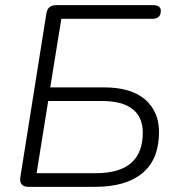

<svg xmlns="http://www.w3.org/2000/svg" viewBox="-20 -725 694 745"><path d="M91 0Q53 0 59 -38L160 -673Q165 -705 198 -705H574Q604 -705 604 -683Q604 -652 571 -652H218L175 -386H382Q489 -386 543 -339Q597 -292 597 -213Q597 -107 533 -53.5Q469 0 348 0ZM122 -53H352Q534 -53 534 -210Q534 -271 494 -302Q454 -333 378 -333H167Z"/></svg>

Font: Nunito Light
Style: Italic
Weight: 300
Italic angle: -9°
Designer: Vernon Adams
Foundry: Vernon Adams
Version: Version 3.601; ttfautohint (v1.8.2.53-6de2)